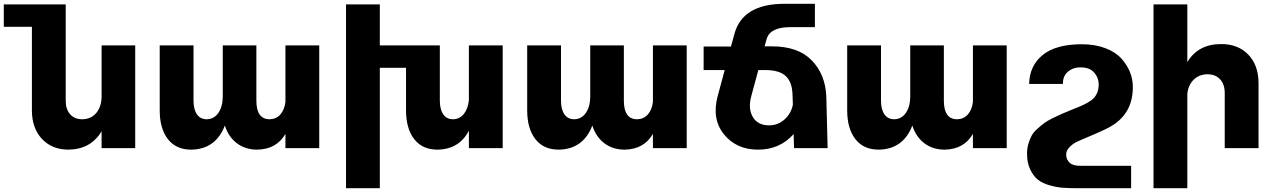

<svg xmlns="http://www.w3.org/2000/svg" viewBox="-77 -780 6705 1011"><path d="M458 -541H635V0H458V-89Q402 6 284 8Q197 8 144 -48.5Q91 -105 91 -199V-639H-57V-757H269V-250Q269 -204 292.5 -178Q316 -152 357 -152Q404 -153 431 -186.5Q458 -220 458 -274Z M1426 -541H1604V0H1426V-75Q1379 6 1278 8Q1215 8 1170.5 -25.5Q1126 -59 1107 -119Q1059 6 930 8Q850 8 807 -47.5Q764 -103 764 -199V-541H942V-250Q942 -204 960 -178Q978 -152 1012 -152Q1051 -153 1073.5 -186.5Q1096 -220 1096 -273V-541H1273V-250Q1273 -152 1343 -152Q1378 -153 1399.5 -177.5Q1421 -202 1426 -243Z M2392 -541H2570V0H2392V-92Q2341 6 2227 8Q2147 8 2104 -47.5Q2061 -103 2061 -199V-423H1923V211H1745V-757H1923V-541H2239V-250Q2239 -204 2257 -178Q2275 -152 2309 -152Q2344 -153 2365.5 -180Q2387 -207 2392 -252Z M3361 -541H3539V0H3361V-75Q3314 6 3213 8Q3150 8 3105.5 -25.5Q3061 -59 3042 -119Q2994 6 2865 8Q2785 8 2742 -47.5Q2699 -103 2699 -199V-541H2877V-250Q2877 -204 2895 -178Q2913 -152 2947 -152Q2986 -153 3008.5 -186.5Q3031 -220 3031 -273V-541H3208V-250Q3208 -152 3278 -152Q3313 -153 3334.5 -177.5Q3356 -202 3361 -243Z M4281 0H4104L4102 -74Q4028 9 3912 8Q3799 7 3734.5 -73.5Q3670 -154 3702 -274L3739 -411H3628V-535H3772L3790 -601Q3833 -760 4054 -760H4214V-637H4084Q3978 -637 3960 -575L3949 -536H3987Q4126 -536 4197.5 -462Q4269 -388 4274 -273ZM3972 -120Q4020 -120 4054.5 -151.5Q4089 -183 4098 -229L4096 -283Q4094 -347 4061.5 -378.5Q4029 -410 3958 -411H3916L3879 -274Q3861 -208 3887 -164Q3913 -120 3972 -120Z M5046 -541H5224V0H5046V-75Q4999 6 4898 8Q4835 8 4790.5 -25.5Q4746 -59 4727 -119Q4679 6 4550 8Q4470 8 4427 -47.5Q4384 -103 4384 -199V-541H4562V-250Q4562 -204 4580 -178Q4598 -152 4632 -152Q4671 -153 4693.5 -186.5Q4716 -220 4716 -273V-541H4893V-250Q4893 -152 4963 -152Q4998 -153 5019.5 -177.5Q5041 -202 5046 -243Z M5879 93H5615Q5574 94 5555.5 77Q5537 60 5537 34Q5537 13 5554 -4.5Q5571 -22 5589 -31Q5607 -40 5650 -58Q5664 -64 5671 -67Q5758 -103 5792 -127Q5889 -195 5888 -323Q5888 -363 5873 -400.5Q5858 -438 5827.5 -472Q5797 -506 5743 -526.5Q5689 -547 5619 -547Q5483 -547 5413.5 -490.5Q5344 -434 5342 -338H5520Q5519 -380 5547.5 -403.5Q5576 -427 5619 -425Q5664 -424 5687.5 -394.5Q5711 -365 5708 -325Q5706 -301 5696 -282.5Q5686 -264 5670 -252.5Q5654 -241 5635 -231.5Q5616 -222 5594 -213Q5587 -211 5583 -209Q5577 -207 5566 -202Q5532 -188 5514.5 -180.5Q5497 -173 5467.5 -158.5Q5438 -144 5422.5 -132.5Q5407 -121 5386.5 -103Q5366 -85 5356 -67Q5346 -49 5338.5 -24Q5331 1 5331 29Q5331 77 5347.5 112Q5364 147 5388 166Q5412 185 5449 195.5Q5486 206 5518 208.5Q5550 211 5591 211H5879Z M6353 -548Q6443 -548 6496.5 -492Q6550 -436 6550 -341V0H6372V-290Q6372 -336 6347.5 -362.5Q6323 -389 6280 -389Q6236 -388 6208 -360Q6180 -332 6175 -286V211H5997V-757H6175V-453Q6232 -548 6353 -548Z"/></svg>

Font: Montserrat arm
Style: Bold
Weight: 700
Designer: Julieta Ulanovsky
Foundry: Julieta Ulanovsky
Version: Version 6.000;PS 006.000;hotconv 1.0.88;makeotf.lib2.5.64775